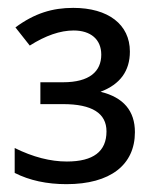

<svg xmlns="http://www.w3.org/2000/svg" viewBox="-20 -743 390 485"><path d="M308.1 -612.8C308.1 -681.2 253.4 -723.1 165 -723.1C112.3 -723.1 67.4 -709.5 19 -673.8L55.2 -627.9C95.2 -653.3 132.3 -666 166 -666C209 -666 235.8 -643.6 235.8 -605C235.8 -562.5 206.1 -535.2 139.2 -535.2H82V-480H139.2C212.4 -480 249 -457 249 -411.1C249 -360.4 215.8 -335 148.9 -335C107.4 -335 63.5 -346.2 17.1 -369.1V-306.2C54.7 -287.1 98.6 -277.8 147.9 -277.8C258.8 -277.8 320.8 -326.7 320.8 -409.2C320.8 -462.9 292 -497.1 233.9 -511.2C283.2 -529.8 308.1 -563.5 308.1 -612.8Z"/></svg>

Font: Noto Reveo Sans
Style: Regular
Weight: 400
Designer: Monotype Design team
Foundry: Monotype Imaging Inc.
Version: Version 1.04